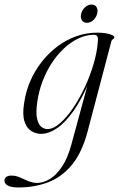

<svg xmlns="http://www.w3.org/2000/svg" viewBox="-94 -582 525 847"><path d="M292.5 -2Q268 90.5 223.8 144.5Q179.5 198.5 119.2 221.8Q59 245 -13 245Q-44.5 245 -59.5 236.5Q-74.5 228 -74.5 215Q-74.5 205 -66.5 198.8Q-58.5 192.5 -42.5 192.5Q-28 192.5 -14.8 197.2Q-1.5 202 12.2 208.8Q26 215.5 40 220.2Q54 225 69 225Q97 225 125.8 207.8Q154.5 190.5 179.5 153.2Q204.5 116 221 55L299 -232L303 -230Q268 -146 230.8 -93.2Q193.5 -40.5 157 -16Q120.5 8.5 87 8.5Q64 8.5 44 -4Q24 -16.5 14.2 -45.8Q4.5 -75 12 -124.5Q19 -176 39 -222.8Q59 -269.5 89.8 -308.8Q120.5 -348 159 -377Q197.5 -406 242.2 -422Q287 -438 335 -438Q357.5 -438 374.2 -435Q391 -432 400.8 -427.2Q410.5 -422.5 410.5 -417.5Q410.5 -413.5 407.5 -411.5Q404.5 -409.5 401.5 -407Q398.5 -404.5 397.5 -400.5ZM70 -129.5Q63.5 -82 70 -56.5Q76.5 -31 89.2 -21.8Q102 -12.5 115 -12.5Q140.5 -12.5 169.8 -37.5Q199 -62.5 227.5 -104.2Q256 -146 279.8 -196.8Q303.5 -247.5 318.8 -299.5Q334 -351.5 337.5 -396.5Q339.5 -411.5 336.2 -420Q333 -428.5 319.5 -428.5Q286.5 -428.5 253.2 -413Q220 -397.5 189.8 -369.8Q159.5 -342 135 -304.8Q110.5 -267.5 93.5 -222.8Q76.5 -178 70 -129.5ZM289 -481.5Q274 -481.5 267 -493.2Q260 -505 264 -521.5Q268.5 -538.5 281.5 -550.2Q294.5 -562 309.5 -562Q325.5 -562 332.2 -550.2Q339 -538.5 334.5 -521.5Q330.5 -505 317.8 -493.2Q305 -481.5 289 -481.5Z"/></svg>

Font: Fraunces 120pt Light
Style: Italic
Weight: 300
Italic angle: -16°
Version: Version 1.000;[b76b70a41]